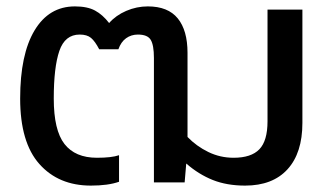

<svg xmlns="http://www.w3.org/2000/svg" viewBox="-20 -570 1029 600"><path d="M43 -262Q43 -400 88 -475Q133 -550 214 -550Q253 -550 277 -537Q301 -524 321 -498Q342 -522 374.5 -536Q407 -550 442 -550Q505 -550 535.5 -512.5Q566 -475 566 -405V-142Q594 -113 631 -95Q668 -77 710 -77Q765 -77 790.5 -103.5Q816 -130 816 -191V-540H925V-186Q925 -92 878.5 -41Q832 10 746 10Q689 10 645 -7.5Q601 -25 562 -59L557 0H461V-389Q461 -429 451 -445.5Q441 -462 411 -462Q390 -462 374 -450.5Q358 -439 350 -416H290Q277 -441 264.5 -451.5Q252 -462 229 -462Q183 -462 165.5 -411Q148 -360 148 -262Q148 -163 181.5 -120Q215 -77 283 -77Q329 -77 352 -85V-2Q318 10 264 10Q163 10 103 -57.5Q43 -125 43 -262Z"/></svg>

Font: Kanit
Style: Regular
Weight: 400
Designer: Katatrad Team
Foundry: Cadson Demak
Version: Version 1.001